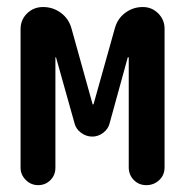

<svg xmlns="http://www.w3.org/2000/svg" viewBox="-20 -540 540 560"><path d="M40 -50.8V-455.1Q40 -482.4 59.1 -501Q78.1 -519.5 105.5 -519.5Q134.8 -519.5 157.7 -502.4Q180.7 -485.4 188.5 -457L250 -236.3Q250 -235.4 251 -235.4Q252.9 -235.4 252.9 -236.3L315.4 -459Q323.2 -486.3 345.7 -502.9Q368.2 -519.5 396.5 -519.5Q422.9 -519.5 441.4 -501Q460 -482.4 460 -456.1V-51.8Q460 -29.3 444.3 -14.6Q428.7 0 406.7 0Q384.8 0 370.1 -15.1Q355.5 -30.3 355.5 -51.8V-372.1Q355.5 -373 354 -373Q352.5 -373 352.5 -372.1L299.8 -180.7Q295.9 -164.1 281.2 -152.8Q266.6 -141.6 249 -141.6Q231.4 -141.6 216.3 -152.8Q201.2 -164.1 197.3 -180.7L143.6 -372.1Q143.6 -373 142.6 -373Q141.6 -373 141.6 -372.1V-50.8Q141.6 -29.3 127 -14.6Q112.3 0 91.3 0Q70.3 0 55.2 -15.1Q40 -30.3 40 -50.8Z"/></svg>

Font: Rounded-X Mgen+ 1m medium
Style: Regular
Weight: 500
Designer: [Source Han Sans]
Ryoko NISHIZUKA  (kana & ideographs); Paul D. Hunt (Latin, Greek & Cyrillic); Wenlong ZHANG  (bopomofo
Version: Version 1.059.20150602